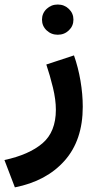

<svg xmlns="http://www.w3.org/2000/svg" viewBox="-42 -558 425 844"><path d="M142.6 -471.7Q142.6 -499.5 162.8 -518.8Q183.1 -538.1 211.9 -538.1Q240.7 -538.1 260.7 -518.8Q280.8 -499.5 280.8 -471.7Q280.8 -443.8 260.7 -424.6Q240.7 -405.3 211.9 -405.3Q183.1 -405.3 162.8 -424.6Q142.6 -443.8 142.6 -471.7ZM23.4 265.6 -22.5 145.5Q85.9 122.1 144.8 71.8Q203.6 21.5 203.6 -75.7Q203.6 -119.6 190.7 -173.1Q177.7 -226.6 161.6 -274.4L283.2 -314.5Q301.8 -261.7 311.8 -202.9Q321.8 -144 321.8 -88.9Q321.8 58.6 241.9 148.4Q162.1 238.3 23.4 265.6Z"/></svg>

Font: Vazirmatn RD FD
Style: Bold
Weight: 700
Designer: Saber Rastikerdar
Foundry: Saber Rastikerdar
Version: Version 33.003